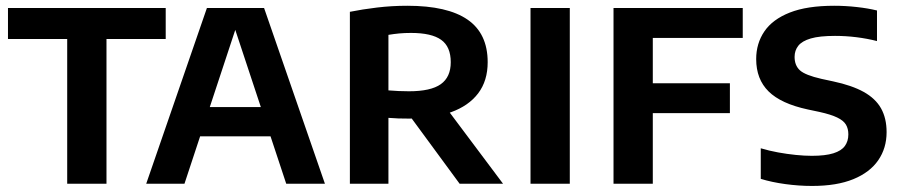

<svg xmlns="http://www.w3.org/2000/svg" viewBox="-20 -622 3053 650"><path d="M207.5 0V-490H7V-595H541V-490H340.5V0Z M475 0 680.5 -595H874L1080 0H949L769.5 -542H783.5L604.5 0ZM614.5 -160.5 643 -259.5H911L939.5 -160.5Z M1164.5 0V-582Q1206.5 -590.5 1256.5 -596.5Q1306.5 -602.5 1359 -602.5Q1495 -602.5 1563 -555.5Q1631 -508.5 1631 -411.5Q1631 -348.5 1598.8 -306Q1566.5 -263.5 1506.5 -242Q1446.5 -220.5 1364 -220.5Q1346 -220.5 1329 -221Q1312 -221.5 1295 -223V0ZM1536 0 1334 -275H1477L1683 0ZM1364.5 -313Q1438.5 -313 1472.2 -337Q1506 -361 1506 -411.5Q1506 -464 1473.5 -487.2Q1441 -510.5 1371.5 -510.5Q1350 -510.5 1331.5 -508.8Q1313 -507 1295 -504V-316Q1315 -314.5 1329.5 -313.8Q1344 -313 1364.5 -313Z M1776 0V-595H1909V0Z M2057 0V-595H2494.5V-493.5H2190V0ZM2142 -239V-340H2451V-239Z M2729.5 7.5Q2684 7.5 2638.5 1.2Q2593 -5 2555.5 -16.5V-120Q2584 -111.5 2614.2 -106Q2644.5 -100.5 2674 -97.5Q2703.5 -94.5 2728.5 -94.5Q2774 -94.5 2801.2 -103Q2828.5 -111.5 2840.2 -127.8Q2852 -144 2852 -167Q2852 -186.5 2843.8 -200.2Q2835.5 -214 2814.2 -224.2Q2793 -234.5 2754.5 -243L2714.5 -251.5Q2624 -271 2582 -312.5Q2540 -354 2540 -422Q2540 -475 2567.8 -515.8Q2595.5 -556.5 2653.8 -579.5Q2712 -602.5 2804 -602.5Q2842.5 -602.5 2880.5 -598.2Q2918.5 -594 2949 -586.5V-483Q2915.5 -491.5 2879.5 -496Q2843.5 -500.5 2807 -500.5Q2754.5 -500.5 2724.8 -491.8Q2695 -483 2682.5 -467Q2670 -451 2670 -429.5Q2670 -400.5 2688 -384Q2706 -367.5 2761 -355L2800.5 -346.5Q2864 -333 2904 -310.8Q2944 -288.5 2962.8 -255Q2981.5 -221.5 2981.5 -174.5Q2981.5 -120.5 2953.2 -79.5Q2925 -38.5 2869 -15.5Q2813 7.5 2729.5 7.5Z"/></svg>

Font: Encode Sans SC Condensed Thin SemiBold
Style: Regular
Weight: 600
Version: Version 3.002